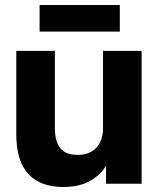

<svg xmlns="http://www.w3.org/2000/svg" viewBox="-20 -733 635 766"><path d="M232 13Q141 13 93 -39Q45 -91 45 -197V-530H199V-221Q199 -169 220.5 -142Q242 -115 290 -115Q324 -115 346.5 -129Q369 -143 380 -167Q391 -191 391 -221V-530H545V0H403V-72Q382 -36 339.5 -11.5Q297 13 232 13ZM138 -607V-713H458V-607Z"/></svg>

Font: Golos Text
Style: Bold
Weight: 700
Designer: A.Korolkova, Vitaly Kuzmin
Foundry: ParaType Ltd
Version: Version 2.004